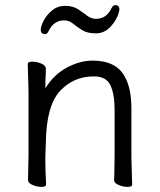

<svg xmlns="http://www.w3.org/2000/svg" viewBox="-20 -723 628 754"><path d="M496 -105 499 1Q499 11 481.5 11Q464 11 446 3.5Q428 -4 428 -16V-17Q429 -25 429 -44L430 -115V-293Q430 -352 414 -387.5Q398 -423 348 -423Q269 -423 215.5 -365.5Q162 -308 160 -162Q159 -129 158 -105V-89Q158 -59 161 1Q161 11 143.5 11Q126 11 108 3.5Q90 -4 90 -17L92 -115V-364L89 -471Q89 -481 106.5 -481Q124 -481 142 -473.5Q160 -466 160 -453V-439Q158 -411 158 -376Q190 -429 241.5 -457Q293 -485 344 -485Q436 -485 470 -422Q496 -376 496 -297ZM448 -679Q441 -648 416 -620Q391 -592 357 -592Q323 -592 303 -604.5Q283 -617 267 -630Q251 -643 232 -643Q191 -643 171 -601Q165 -589 158 -589Q140 -589 140 -606Q140 -620 151.5 -642Q163 -664 184.5 -682Q206 -700 236 -700Q266 -700 286 -687Q306 -674 322 -661.5Q338 -649 357 -649Q398 -649 418 -691Q424 -703 432 -703Q449 -703 449 -686Q449 -682 448 -679Z"/></svg>

Font: ToneOZ-Pinyin-WenKai-Regular
Style: Regular
Weight: 400
Designer: Fontworks Inc.
Foundry: ToneOZ
Version: Version 0.240331